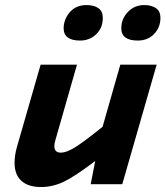

<svg xmlns="http://www.w3.org/2000/svg" viewBox="-20 -735 660 766"><path d="M299.8 -573.2Q233.9 -573.2 233.9 -622.1Q233.9 -657.2 258.3 -686Q282.7 -714.8 325.2 -714.8Q355 -714.8 372.6 -702.4Q390.1 -689.9 390.1 -664.1Q390.1 -623.5 363.8 -598.4Q337.4 -573.2 299.8 -573.2ZM529.8 -573.2Q463.9 -573.2 463.9 -622.1Q463.9 -659.7 490.2 -687.3Q516.6 -714.8 555.2 -714.8Q584.5 -714.8 602.3 -702.4Q620.1 -689.9 620.1 -664.1Q620.1 -626 595 -599.6Q569.8 -573.2 529.8 -573.2ZM341.8 0 359.9 -92.8Q277.8 -30.3 233.6 -9.5Q189.5 11.2 144 11.2Q92.3 11.2 65.2 -13.7Q38.1 -38.6 38.1 -85Q38.1 -115.7 47.9 -149.9L142.1 -477.1H287.1L201.2 -176.8Q196.8 -162.1 196.8 -151.9Q196.8 -126 223.1 -126Q243.7 -126 275.9 -145Q308.1 -164.1 389.2 -229L460 -477.1H605L467.8 0Z"/></svg>

Font: IntelOne Mono Bold
Style: Italic
Weight: 700
Italic angle: -16°
Designer: Fred Shallcrass
Foundry: Frere-Jones Type LLC
Version: Version 1.200;hotconv 1.1.0;makeotfexe 2.6.0;FJTRelease1.2